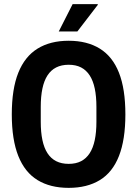

<svg xmlns="http://www.w3.org/2000/svg" viewBox="-20 -896 663 928"><path d="M312 12Q223 12 161.5 -25.5Q100 -63 68.5 -142Q37 -221 37 -343Q37 -466 68.5 -544.5Q100 -623 161.5 -661Q223 -699 312 -699Q401 -699 462.5 -661Q524 -623 555 -544.5Q586 -466 586 -343Q586 -221 555 -142Q524 -63 462.5 -25.5Q401 12 312 12ZM312 -104Q347 -104 372 -117Q397 -130 413.5 -155.5Q430 -181 438 -219Q446 -257 446 -307V-380Q446 -430 438 -468Q430 -506 413.5 -531.5Q397 -557 372 -570Q347 -583 312 -583Q277 -583 251.5 -570Q226 -557 209.5 -531.5Q193 -506 185 -468Q177 -430 177 -380V-307Q177 -257 185 -219Q193 -181 209.5 -155.5Q226 -130 251.5 -117Q277 -104 312 -104ZM264 -744 331 -876H452L453 -873L354 -744Z"/></svg>

Font: Archivo Condensed
Style: Bold
Weight: 700
Width: 3
Designer: Hector Gatti
Foundry: Omnibus-Type
Version: Version 2.001